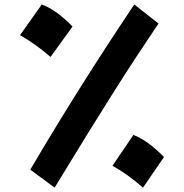

<svg xmlns="http://www.w3.org/2000/svg" viewBox="-20 -840 834 870"><path d="M117.2 -71.3Q178.7 -175.8 235.4 -268.6Q292 -361.3 347.7 -449.7Q403.3 -538.1 462.4 -628.9Q521.5 -719.7 588.4 -819.8L698.2 -733.4Q647 -657.7 597.9 -582.8Q548.8 -507.8 494.9 -422.6Q440.9 -337.4 375.7 -231.9Q310.5 -126.5 227.5 10.3ZM169.4 -819.8Q235.4 -795.4 308.6 -719.7L209 -582Q141.6 -640.6 70.8 -680.7ZM584.5 -228.5Q647.9 -205.1 723.1 -128.4L627.9 10.3Q559.6 -49.8 489.7 -88.9Z"/></svg>

Font: Pinar-DS4-FD ExtraBold
Style: Regular
Weight: 800
Designer: Amin Abedi
Version: Version 3.000